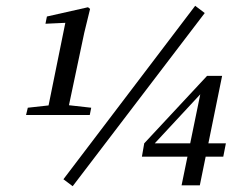

<svg xmlns="http://www.w3.org/2000/svg" viewBox="-20 -629 840 663"><path d="M231 14 199 -10 654 -609 687 -584ZM290 -232H70L76 -257L166 -267H206L295 -257ZM211 -232H141L209 -567L223 -551L137 -547L142 -572L284 -604L291 -598L271 -516ZM751 -88H470L478 -134L695 -367H747L670 11H607L675 -320H687L506 -125L505 -134H760Z"/></svg>

Font: Lisu Bosa Medium
Style: Italic
Weight: 500
Italic angle: -19°
Designer: David Morse, Annie Olsen, Victor Gaultney, Frank Grießhammer (Latin)
Foundry: SIL International
Version: Version 2.000